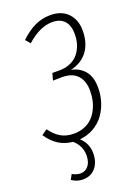

<svg xmlns="http://www.w3.org/2000/svg" viewBox="-174 -767 777 1065"><g transform="rotate(-20 215.0 -234.5)"><path d="M269 -369.1Q318.8 -359.4 347.9 -323.7Q377 -288.1 377 -224.1Q377 -182.1 364.5 -142.3Q352.1 -102.5 328.4 -69.8Q304.7 -37.1 267.3 -15.6Q230 5.9 184.1 9.8Q227.1 49.3 227.1 106.9Q227.1 159.2 199.7 192.1Q172.4 225.1 124 225.1Q89.4 225.1 59.1 204.1L75.2 174.8Q100.6 189 123 189Q151.9 189 169.9 166.7Q188 144.5 188 105Q188 48.8 143.1 9.8Q52.7 2.4 -3.9 -83L28.8 -106Q55.2 -68.8 87.4 -49.8Q119.6 -30.8 164.1 -30.8Q199.2 -30.8 227.5 -42.5Q255.9 -54.2 274.4 -73.2Q293 -92.3 305.7 -117.7Q318.4 -143.1 323.7 -169.7Q329.1 -196.3 329.1 -224.1Q329.1 -283.7 298.1 -316.2Q267.1 -348.6 207 -348.1L154.8 -347.2L166 -388.2H209Q238.8 -388.2 263.7 -397.2Q288.6 -406.2 305.7 -421.4Q322.8 -436.5 334.5 -457.3Q346.2 -478 351.6 -501Q356.9 -523.9 356.9 -548.8Q356.9 -599.6 332.5 -626.7Q308.1 -653.8 261.2 -653.8Q188 -653.8 109.9 -584L85.9 -611.8Q129.9 -653.8 172.9 -673.8Q215.8 -693.8 264.2 -693.8Q330.6 -693.8 367.7 -654.8Q404.8 -615.7 404.8 -551.8Q404.8 -480.5 370.8 -432.9Q336.9 -385.3 269 -369.1Z"/></g></svg>

Font: Fira Sans Compressed ExtraLight
Style: Italic
Weight: 250
Width: 3
Italic angle: -8°
Designer: Carrois Corporate & Edenspiekermann AG
Foundry: Carrois Corporate GbR & Edenspiekermann AG
Version: Version 4.203;PS 004.203;hotconv 1.0.88;makeotf.lib2.5.64775